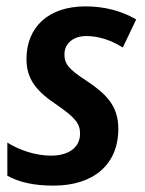

<svg xmlns="http://www.w3.org/2000/svg" viewBox="-20 -572 454 602"><path d="M148 10C273 10 351 -56 351 -168C351 -241 312 -278 251 -319C196 -354 182 -372 182 -401C182 -437 211 -459 251 -459C292 -459 332 -444 365 -423L407 -511C363 -537 309 -552 248 -552C132 -552 63 -487 63 -387C63 -324 94 -286 157 -244C216 -203 231 -185 231 -153C231 -108 193 -84 140 -84C92 -84 41 -101 3 -125V-21C39 -1 85 10 148 10Z"/></svg>

Font: Noto Sans SemiCondensed SemiBold
Style: Italic
Weight: 600
Width: 4
Italic angle: -12°
Designer: Monotype Design Team
Foundry: Monotype Imaging Inc.
Version: Version 2.013